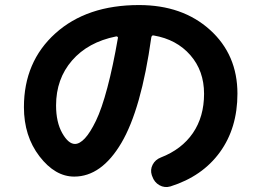

<svg xmlns="http://www.w3.org/2000/svg" viewBox="-20 -733 1040 764"><path d="M441.4 -587.9Q330.1 -565.4 266.6 -492.2Q203.1 -418.9 203.1 -313.5Q203.1 -247.1 227.5 -203.6Q252 -160.2 278.3 -160.2Q296.9 -160.2 317.9 -182.6Q338.9 -205.1 361.8 -252.4Q384.8 -299.8 407.2 -384.3Q429.7 -468.8 449.2 -582Q450.2 -585 447.3 -586.9Q444.3 -588.9 441.4 -587.9ZM275.4 -30.3Q199.2 -30.3 137.2 -110.8Q75.2 -191.4 75.2 -306.6Q75.2 -487.3 200.2 -600.1Q325.2 -712.9 533.2 -712.9Q706.1 -712.9 815.4 -614.3Q924.8 -515.6 924.8 -360.4Q924.8 -223.6 855 -127.4Q785.2 -31.2 658.2 8.8Q634.8 15.6 614.3 3.9Q593.8 -7.8 585.9 -31.2L584 -36.1Q577.1 -57.6 587.4 -77.6Q597.7 -97.7 620.1 -106.4Q703.1 -138.7 747.6 -203.6Q792 -268.6 792 -359.9Q792 -451.2 737.3 -513.7Q682.6 -576.2 591.8 -591.8Q584 -593.8 582 -584Q542 -297.9 462.9 -164.1Q383.8 -30.3 275.4 -30.3Z"/></svg>

Font: Rounded Mgen+ 2m bold
Style: Bold
Weight: 700
Designer: [Source Han Sans]
Ryoko NISHIZUKA  (kana & ideographs); Paul D. Hunt (Latin, Greek & Cyrillic); Wenlong ZHANG  (bopomofo
Version: Version 1.059.20150602